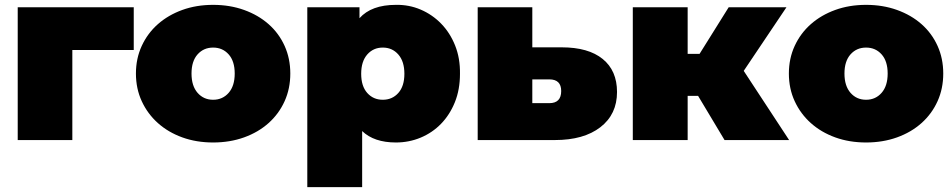

<svg xmlns="http://www.w3.org/2000/svg" viewBox="-20 -577 3923 791"><path d="M531 -371H278V0H53V-547H531Z M540 -274Q540 -336 564 -388Q588 -440 630.5 -477.5Q673 -515 731 -536Q789 -557 858 -557Q927 -557 985.5 -536Q1044 -515 1086.5 -477.5Q1129 -440 1152.5 -388Q1176 -336 1176 -274Q1176 -212 1152.5 -160Q1129 -108 1086.5 -70Q1044 -32 985.5 -11Q927 10 858 10Q789 10 731 -11Q673 -32 630.5 -70Q588 -108 564 -160Q540 -212 540 -274ZM947 -274Q947 -325 922 -353Q897 -381 858 -381Q819 -381 794 -353Q769 -325 769 -274Q769 -223 794 -194.5Q819 -166 858 -166Q897 -166 922 -194.5Q947 -223 947 -274Z M1875 -273Q1875 -208 1854 -156Q1833 -104 1797 -67Q1761 -30 1713 -10Q1665 10 1611 10Q1521 10 1472 -37V194H1246V-547H1461V-502Q1510 -557 1611 -557Q1665 -558 1713 -537.5Q1761 -517 1797.5 -479.5Q1834 -442 1855 -389.5Q1876 -337 1875 -273ZM1646 -273Q1646 -324 1621 -352.5Q1596 -381 1557 -381Q1518 -381 1493 -352.5Q1468 -324 1468 -273Q1468 -222 1493 -194Q1518 -166 1557 -166Q1596 -166 1621 -194Q1646 -222 1646 -273Z M2522 -198Q2522 -106 2453.5 -53Q2385 0 2266 0H1948V-547H2173V-382H2294Q2404 -382 2463 -334Q2522 -286 2522 -198ZM2292 -202Q2292 -250 2243 -250H2173V-152H2243Q2292 -152 2292 -202Z M2856 -182H2813V0H2587V-547H2813V-355H2862L2982 -547H3220L3044 -285L3231 0H2965Z M3230 -274Q3230 -336 3254 -388Q3278 -440 3320.5 -477.5Q3363 -515 3421 -536Q3479 -557 3548 -557Q3617 -557 3675.5 -536Q3734 -515 3776.5 -477.5Q3819 -440 3842.5 -388Q3866 -336 3866 -274Q3866 -212 3842.5 -160Q3819 -108 3776.5 -70Q3734 -32 3675.5 -11Q3617 10 3548 10Q3479 10 3421 -11Q3363 -32 3320.5 -70Q3278 -108 3254 -160Q3230 -212 3230 -274ZM3637 -274Q3637 -325 3612 -353Q3587 -381 3548 -381Q3509 -381 3484 -353Q3459 -325 3459 -274Q3459 -223 3484 -194.5Q3509 -166 3548 -166Q3587 -166 3612 -194.5Q3637 -223 3637 -274Z"/></svg>

Font: CMG Sans Black
Style: Regular
Weight: 900
Designer: Julieta Ulanovsky
Foundry: Julieta Ulanovsky
Version: Version 7.200